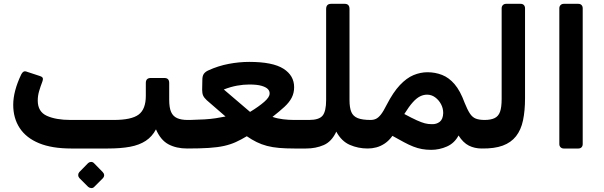

<svg xmlns="http://www.w3.org/2000/svg" viewBox="-20 -770 3153 1002"><path d="M352 5Q251 5 184 -22.5Q117 -50 83 -101.5Q49 -153 49 -223Q49 -294 91 -382Q96 -392 103 -396Q110 -400 122 -395L189 -373Q199 -370 202.5 -364Q206 -358 201 -344Q191 -318 184 -294Q177 -270 177 -245Q177 -187 224.5 -165.5Q272 -144 349 -144H574Q666 -144 703.5 -172Q741 -200 741 -270V-337Q741 -363 767 -363H838Q863 -363 863 -337V-250Q863 -208 873 -185.5Q883 -163 904.5 -153.5Q926 -144 959 -144H972Q987 -144 987 -129V-25Q987 5 957 5Q900 5 859 -17Q818 -39 794 -95Q774 -57 740.5 -35Q707 -13 658.5 -4Q610 5 542 5ZM471 206Q465 212 456 211.5Q447 211 440 205L394 159Q388 152 388 143.5Q388 135 394 128L440 81Q447 75 455.5 75Q464 75 470 81L516 128Q523 135 523.5 143.5Q524 152 517 160Z M957 5Q950 5 946 1.5Q942 -2 942 -12V-118Q942 -132 950 -138Q958 -144 972 -144Q1015 -145 1047.5 -147Q1080 -149 1106 -153Q1132 -157 1157 -162L1059 -247Q1045 -260 1040 -271.5Q1035 -283 1035 -301L1036 -353Q1036 -374 1044 -385Q1052 -396 1068 -403Q1118 -426 1173 -436.5Q1228 -447 1281 -447Q1403 -447 1459 -411.5Q1515 -376 1515 -315Q1515 -285 1502.5 -260.5Q1490 -236 1464.5 -212.5Q1439 -189 1402 -160Q1428 -151 1457.5 -147.5Q1487 -144 1515 -144H1592Q1608 -144 1608 -129V-26Q1608 5 1576 5H1517Q1472 5 1437 2Q1402 -1 1373.5 -8.5Q1345 -16 1319.5 -28.5Q1294 -41 1268 -59Q1238 -41 1210.5 -28.5Q1183 -16 1149.5 -8.5Q1116 -1 1069.5 2Q1023 5 957 5ZM1285 -186Q1331 -214 1359 -238.5Q1387 -263 1387 -281Q1388 -294 1378.5 -304.5Q1369 -315 1345.5 -322Q1322 -329 1281 -329Q1250 -329 1217 -323Q1184 -317 1148 -303Z M1578 5Q1563 5 1563 -10V-114Q1563 -144 1593 -144Q1645 -144 1663.5 -166.5Q1682 -189 1682 -248V-723Q1682 -750 1708 -750H1779Q1804 -750 1804 -723V-248Q1804 -208 1813.5 -185.5Q1823 -163 1847 -153.5Q1871 -144 1914 -144Q1929 -144 1929 -129V-25Q1929 5 1899 5Q1849 5 1805.5 -14Q1762 -33 1735 -83Q1711 -31 1669.5 -13Q1628 5 1578 5Z M2230 12Q2205 12 2182.5 8Q2160 4 2137 -5Q2114 -14 2088 -28Q2062 -42 2028 -61Q2010 -36 1988.5 -21.5Q1967 -7 1944.5 -1Q1922 5 1899 5Q1884 5 1884 -10V-114Q1884 -144 1914 -144Q1930 -144 1942.5 -150Q1955 -156 1968 -172.5Q1981 -189 1998 -223Q2032 -289 2067 -326Q2102 -363 2138 -378Q2174 -393 2211 -393Q2251 -393 2287 -379Q2323 -365 2352.5 -330.5Q2382 -296 2405 -233Q2419 -198 2432 -178Q2445 -158 2463 -151Q2481 -144 2509 -144Q2524 -144 2524 -129V-25Q2524 5 2494 5Q2457 5 2427 -10Q2397 -25 2373 -63Q2352 -23 2312.5 -5.5Q2273 12 2230 12ZM2233 -122Q2258 -121 2275 -134.5Q2292 -148 2293 -180Q2293 -205 2281.5 -226.5Q2270 -248 2251 -262Q2232 -276 2209 -276Q2190 -276 2172 -267Q2154 -258 2134.5 -236.5Q2115 -215 2090 -175Q2131 -153 2155.5 -142Q2180 -131 2197 -126.5Q2214 -122 2233 -122Z M2494 5Q2479 5 2479 -10V-114Q2479 -144 2509 -144Q2541 -144 2561 -153.5Q2581 -163 2589.5 -186.5Q2598 -210 2598 -254V-727Q2598 -737 2604.5 -743.5Q2611 -750 2621 -750H2697Q2708 -750 2714 -743.5Q2720 -737 2720 -727V-257Q2720 -192 2709.5 -142Q2699 -92 2673 -59Q2647 -26 2603.5 -10Q2560 6 2494 5Z M2922 5Q2912 5 2905.5 -1.5Q2899 -8 2899 -18V-727Q2899 -737 2905.5 -743.5Q2912 -750 2922 -750H2998Q3009 -750 3015 -743.5Q3021 -737 3021 -727V-18Q3021 -8 3015 -1.5Q3009 5 2998 5Z"/></svg>

Font: Rubik SemiBold
Style: Italic
Weight: 600
Italic angle: -12°
Designer: Hubert and Fischer
Foundry: Hubert and Fischer
Version: Version 2.300;gftools[0.9.30]